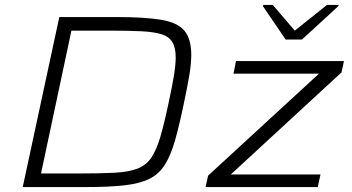

<svg xmlns="http://www.w3.org/2000/svg" viewBox="-20 -757 1426 777"><path d="M72 0 220 -688H451Q566 -688 632 -677Q698 -666 726 -633Q754 -600 754 -535Q754 -499 746 -451.5Q738 -404 725 -343Q706 -251 688.5 -189.5Q671 -128 647 -90Q623 -52 584 -33Q545 -14 483.5 -7Q422 0 329 0ZM146 -55H302Q388 -55 444.5 -58Q501 -61 536 -74.5Q571 -88 592 -118.5Q613 -149 629 -203.5Q645 -258 663 -344Q676 -404 683.5 -449Q691 -494 691 -525Q691 -564 677.5 -586.5Q664 -609 633.5 -618.5Q603 -628 551.5 -630.5Q500 -633 425 -633H269ZM812 0 822 -46 1271 -459H925L935 -510H1372L1362 -464L914 -51H1277L1266 0ZM1136 -597 1044 -732 1046 -737H1084L1173 -633L1303 -737H1351L1349 -732L1202 -597Z"/></svg>

Font: Saira Expanded Light
Style: Italic
Weight: 300
Width: 7
Italic angle: -12°
Designer: Hector Gatti with collaboration of the Omnibus-Type team
Foundry: Omnibus-Type
Version: Version 1.101